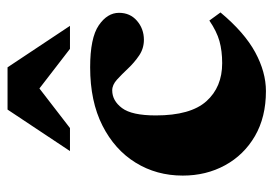

<svg xmlns="http://www.w3.org/2000/svg" viewBox="-128 -582 725 509"><g transform="rotate(-90 234.5 -327.5)"><path d="M310.5 -451Q388.5 -451 421.8 -428.2Q455 -405.5 455 -374.5Q455 -345 433.8 -326.8Q412.5 -308.5 383.5 -308.5Q360.5 -308.5 341.8 -321.2Q323 -334 307.5 -350.5Q292 -367 278 -379.8Q264 -392.5 249.5 -392.5Q222 -392.5 202.5 -366.5Q183 -340.5 183 -277Q183 -185 220.5 -143Q258 -101 321.5 -101Q354 -101 380 -108.2Q406 -115.5 434.5 -135L456 -105.5Q403 -42 350.5 -13.5Q298 15 247.5 15Q178.5 15 128.2 -14.2Q78 -43.5 50.8 -93.5Q23.5 -143.5 23.5 -205.5Q23.5 -275 57.8 -330.5Q92 -386 156.2 -418.5Q220.5 -451 310.5 -451ZM88.5 -504.5 198.5 -670H310.5L420.5 -504.5H359.5L254.5 -585.5L149.5 -504.5Z"/></g></svg>

Font: Newsreader 16pt ExtraBold
Style: Regular
Weight: 800
Designer: Hugues Gentile
Foundry: Production Type
Version: Version 1.003; ttfautohint (v1.8.3)